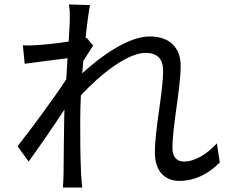

<svg xmlns="http://www.w3.org/2000/svg" viewBox="-20 -811 1040 864"><path d="M956 -166C910 -116 857 -84 807 -84C772 -84 756 -110 756 -144C756 -244 793 -415 793 -514C793 -595 746 -647 653 -647C554 -647 427 -552 350 -481C352 -500 353 -519 355 -537C370 -561 387 -588 399 -606L370 -641L365 -639C372 -708 380 -764 385 -788L290 -791C295 -766 294 -740 294 -717C294 -706 292 -671 289 -624C238 -616 180 -610 148 -608C124 -606 105 -606 83 -607L91 -524C153 -532 239 -544 284 -549C282 -518 280 -486 278 -454C228 -376 114 -222 59 -153L109 -84C157 -150 222 -245 270 -318C270 -303 269 -290 269 -280C267 -170 267 -121 266 -26C266 -10 264 19 263 33H350C348 15 346 -10 345 -27C341 -116 341 -176 341 -266C341 -301 342 -340 344 -382C435 -480 555 -573 635 -573C685 -573 714 -549 714 -492C714 -396 677 -233 677 -123C677 -41 722 3 787 3C855 3 917 -27 969 -80Z"/></svg>

Font: Noto Sans CJK SC Regular
Style: Regular
Weight: 400
Designer: Ryoko NISHIZUKA (kana & ideographs); Paul D. Hunt (Latin, Greek & Cyrillic); Wenlong ZHANG (bopomofo); Sandoll Communica
Foundry: Adobe Systems Incorporated
Version: Version 1.004;PS 1.004;hotconv 1.0.82;makeotf.lib2.5.63406